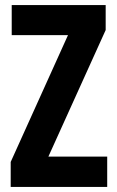

<svg xmlns="http://www.w3.org/2000/svg" viewBox="-20 -734 461 754"><path d="M401 0H22V-98L247 -596H26V-714H395V-616L170 -119H401Z"/></svg>

Font: Noto Sans Display ExtraCondensed
Style: Bold
Weight: 700
Width: 2
Designer: Monotype Design Team
Foundry: Monotype Imaging Inc.
Version: Version 2.003